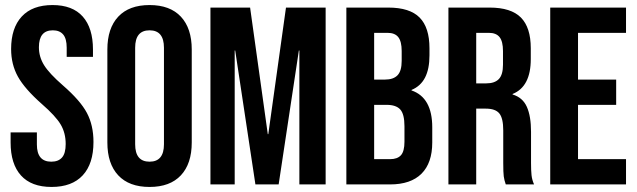

<svg xmlns="http://www.w3.org/2000/svg" viewBox="-20 -730 2520 760"><path d="M22 -166V-206H126V-158Q126 -90 183 -90Q211 -90 225.5 -106.5Q240 -123 240 -160Q240 -204 220 -237.5Q200 -271 146 -318Q78 -378 51 -426.5Q24 -475 24 -536Q24 -619 66 -664.5Q108 -710 188 -710Q267 -710 307.5 -664.5Q348 -619 348 -534V-505H244V-541Q244 -577 230 -593.5Q216 -610 189 -610Q134 -610 134 -543Q134 -505 154.5 -472Q175 -439 229 -392Q298 -332 324 -283Q350 -234 350 -168Q350 -82 307.5 -36Q265 10 184 10Q104 10 63 -35.5Q22 -81 22 -166Z M405 -166V-534Q405 -618 448 -664Q491 -710 572 -710Q653 -710 696 -664Q739 -618 739 -534V-166Q739 -82 696 -36Q653 10 572 10Q491 10 448 -36Q405 -82 405 -166ZM629 -159V-541Q629 -610 572 -610Q515 -610 515 -541V-159Q515 -90 572 -90Q629 -90 629 -159Z M813 -700H970L1040 -199H1042L1112 -700H1269V0H1165V-530H1163L1083 0H991L911 -530H909V0H813Z M1351 -700H1517Q1602 -700 1641 -660.5Q1680 -621 1680 -539V-511Q1680 -457 1662.5 -423Q1645 -389 1609 -374V-372Q1691 -344 1691 -226V-166Q1691 -85 1648.5 -42.5Q1606 0 1524 0H1351ZM1504 -415Q1537 -415 1553.5 -432Q1570 -449 1570 -489V-528Q1570 -566 1556.5 -583Q1543 -600 1514 -600H1461V-415ZM1524 -100Q1553 -100 1567 -115.5Q1581 -131 1581 -169V-230Q1581 -278 1564.5 -296.5Q1548 -315 1510 -315H1461V-100Z M1755 -700H1918Q2003 -700 2042 -660.5Q2081 -621 2081 -539V-496Q2081 -387 2009 -358V-356Q2049 -344 2065.5 -307Q2082 -270 2082 -208V-85Q2082 -55 2084 -36.5Q2086 -18 2094 0H1982Q1976 -17 1974 -32Q1972 -47 1972 -86V-214Q1972 -262 1956.5 -281Q1941 -300 1903 -300H1865V0H1755ZM1905 -400Q1938 -400 1954.5 -417Q1971 -434 1971 -474V-528Q1971 -566 1957.5 -583Q1944 -600 1915 -600H1865V-400Z M2158 -700H2458V-600H2268V-415H2419V-315H2268V-100H2458V0H2158Z"/></svg>

Font: kids-team
Style: team
Weight: 400
Designer: Ryoichi Tsunekawa, Thomas Gollenia, Laura Emeder
Foundry: Ryoichi Tsunekawa, Thomas Gollenia, Laura Emeder
Version: Version 2.000